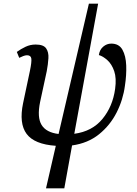

<svg xmlns="http://www.w3.org/2000/svg" viewBox="-20 -780 739 1039"><path d="M229 239 282 9Q166 1 124 -55.5Q82 -112 105 -222L142 -397Q152 -445 149.5 -463Q147 -481 126 -481Q117 -481 105.5 -476.5Q94 -472 84 -467L71 -499Q93 -515 118.5 -527Q144 -539 173 -539Q215 -539 229.5 -518.5Q244 -498 242 -465Q240 -432 233 -395L197 -228Q180 -145 205 -104Q230 -63 297 -55L461 -760H511L382 -56Q479 -69 534.5 -136.5Q590 -204 603 -299Q611 -357 598 -395Q585 -433 561 -454.5Q537 -476 515 -482Q519 -511 538.5 -527.5Q558 -544 582 -544Q624 -544 642.5 -511Q661 -478 663 -426Q665 -374 656 -316Q646 -240 611 -171Q576 -102 516 -53.5Q456 -5 370 7L328 239Z"/></svg>

Font: Noto Serif SemiCondensed
Style: Italic
Weight: 400
Width: 4
Italic angle: -12°
Designer: Monotype Design Team
Foundry: Monotype Imaging Inc.
Version: Version 2.013